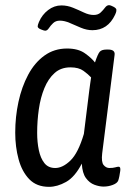

<svg xmlns="http://www.w3.org/2000/svg" viewBox="-20 -717 505 744"><path d="M170 7Q122 7 93.5 -22.5Q65 -52 52 -100Q39 -148 39 -203Q39 -264 51.5 -322Q64 -380 89 -427Q114 -474 152 -501.5Q190 -529 240 -529Q283 -529 309 -510.5Q335 -492 348 -475Q359 -508 366.5 -516.5Q374 -525 393 -525H399Q427 -525 424 -504L376 -123Q372 -89 381.5 -77.5Q391 -66 404 -66Q418 -66 426.5 -68.5Q435 -71 440 -71Q448 -71 446 -55Q445 -46 442.5 -34Q440 -22 438 -17Q434 -7 417 -0.5Q400 6 381 6Q365 6 346 -1Q327 -8 313 -27Q299 -46 297 -83Q270 -31 236 -12Q202 7 170 7ZM194 -66Q223 -66 253 -95Q283 -124 305 -198L326 -367Q328 -381 329.5 -393Q331 -405 333 -417Q322 -429 303.5 -442.5Q285 -456 253 -456Q216 -456 191.5 -434Q167 -412 152 -375.5Q137 -339 130.5 -294Q124 -249 124 -202Q124 -166 130.5 -135Q137 -104 152 -85Q167 -66 194 -66ZM155 -598Q151 -598 138.5 -603Q126 -608 126 -615Q126 -620 131 -632Q143 -660 166.5 -678Q190 -696 218 -696Q241 -696 263 -687Q285 -678 305 -668.5Q325 -659 343 -659Q360 -659 370 -668.5Q380 -678 387 -687.5Q394 -697 403 -697Q408 -697 419.5 -691Q431 -685 431 -679Q431 -676 430.5 -672.5Q430 -669 426 -660Q398 -600 338 -600Q316 -600 293.5 -609.5Q271 -619 250.5 -628Q230 -637 212 -637Q196 -637 186 -627.5Q176 -618 169.5 -608Q163 -598 155 -598Z"/></svg>

Font: Asap Condensed Condensed Regular
Style: Italic
Weight: 400
Width: 3
Italic angle: -6°
Designer: Pablo Cosgaya
Foundry: Omnibus-Type
Version: Version 3.001; ttfautohint (v1.8.4.7-5d5b)